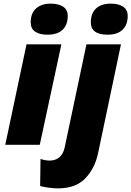

<svg xmlns="http://www.w3.org/2000/svg" viewBox="-20 -797 723 1057"><path d="M149 -674Q149 -724 178.5 -750.5Q208 -777 260 -777Q301 -777 327 -760.5Q353 -744 353 -709Q353 -661 325 -633.5Q297 -606 241 -606Q199 -606 174 -622.5Q149 -639 149 -674ZM126 -553H318L199 0H9ZM480 -674Q480 -724 509 -750.5Q538 -777 590 -777Q632 -777 657.5 -760.5Q683 -744 683 -709Q683 -661 655 -633.5Q627 -606 572 -606Q480 -606 480 -674ZM201 227 203 78Q229 87 254 87Q284 87 306 69.5Q328 52 336 15L456 -553H646L520 46Q502 131 449 185.5Q396 240 300 240Q275 240 246.5 236Q218 232 201 227Z"/></svg>

Font: Noto Sans Display Black
Style: Italic
Weight: 900
Italic angle: -12°
Designer: Monotype Design team
Foundry: Monotype Imaging Inc.
Version: Version 1.000